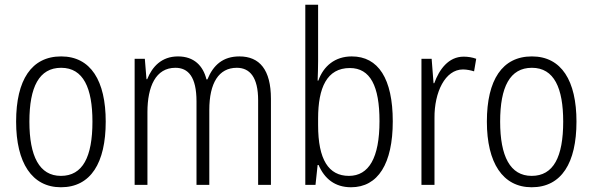

<svg xmlns="http://www.w3.org/2000/svg" viewBox="-20 -780 2500 810"><path d="M426 -267C426 -439 363 -542 238 -542C113 -542 48 -443 48 -267C48 -93 115 10 237 10C363 10 426 -93 426 -267ZM104 -267C104 -413 145 -494 238 -494C332 -494 370 -408 370 -267C370 -118 329 -38 237 -38C146 -38 104 -121 104 -267Z M990 -542C921 -542 880 -506 855 -445H851C837 -502 799 -542 731 -542C661 -542 622 -498 601 -446H598L591 -532H548V0H602V-307C602 -415 637 -494 720 -494C774 -494 809 -456 809 -352V0H863V-316C863 -430 903 -494 979 -494C1034 -494 1069 -454 1069 -357V0H1123V-363C1123 -486 1075 -542 990 -542Z M1322 -523V-760H1268V0H1311L1320 -84H1324C1349 -26 1393 10 1461 10C1575 10 1637 -90 1637 -268C1637 -448 1576 -542 1464 -542C1394 -542 1345 -502 1323 -440H1320C1321 -465 1322 -497 1322 -523ZM1456 -493C1542 -493 1581 -417 1581 -269C1581 -114 1536 -38 1452 -38C1366 -38 1322 -107 1322 -252V-280C1322 -410 1359 -493 1456 -493Z M1936 -541C1872 -541 1833 -487 1812 -429H1809L1801 -532H1758V0H1813V-282C1812 -391 1858 -487 1933 -487C1950 -487 1967 -483 1980 -479L1989 -532C1973 -538 1954 -541 1936 -541Z M2412 -267C2412 -439 2349 -542 2224 -542C2099 -542 2034 -443 2034 -267C2034 -93 2101 10 2223 10C2349 10 2412 -93 2412 -267ZM2090 -267C2090 -413 2131 -494 2224 -494C2318 -494 2356 -408 2356 -267C2356 -118 2315 -38 2223 -38C2132 -38 2090 -121 2090 -267Z"/></svg>

Font: Noto Sans Arabic UI Cn Lt
Style: Regular
Weight: 300
Width: 3
Designer: Monotype Design Team, Nadine Chahine and Nizar Qandah
Foundry: Monotype Imaging Inc.
Version: Version 2.010